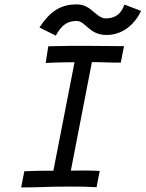

<svg xmlns="http://www.w3.org/2000/svg" viewBox="-20 -842 655 864"><path d="M325.7 -822.3C260.3 -822.3 209.5 -798.3 157.7 -718.3L231 -681.6C259.3 -733.4 286.6 -747.6 324.7 -747.6C365.7 -747.6 380.4 -684.6 459.5 -684.6C533.7 -684.6 587.4 -734.4 614.7 -793L540 -821.3C524.9 -778.3 497.6 -759.3 456.1 -759.3C412.1 -759.3 392.1 -822.3 325.7 -822.3ZM197.3 -633.8 185.5 -558.6C237.8 -561.5 283.2 -561.5 315.4 -562L220.2 -73.7H183.6C155.8 -73.7 131.3 -73.2 89.4 -71.3L75.2 1.5C150.9 1.5 200.7 -2 236.8 -2C265.6 -2 289.6 -2.4 312.5 -2.4C343.3 -2.4 373.5 -2 414.6 0.5L428.7 -72.8C403.8 -74.2 380.9 -74.7 358.9 -74.7C334 -74.7 321.3 -74.2 298.8 -74.2L393.6 -562.5C440.4 -562.5 463.4 -560.1 523.4 -560.1L538.1 -634.3C458.5 -635.3 411.6 -635.7 360.4 -635.7C313.5 -635.7 273.9 -635.7 197.3 -633.8Z"/></svg>

Font: Fantasque Sans Mono
Style: RegItalic
Weight: 400
Italic angle: -11°
Monospace: yes
Designer: Jany Belluz
Version: Version 1.6.3